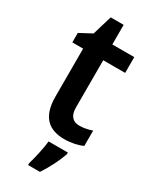

<svg xmlns="http://www.w3.org/2000/svg" viewBox="-223 -721 813 1001"><g transform="rotate(30 183.0 -220.0)"><path d="M266 -90C227 -90 204 -114 204 -163V-448H336V-543H204V-661H126L91 -544L18 -505V-448H83V-160C83 -34 143 10 233 10C276 10 315 1 342 -12V-104C318 -96 292 -90 266 -90ZM285 71V61H169C165 103 149 173 138 209V221H209C241 174 270 115 285 71Z"/></g></svg>

Font: Noto Sans Ethiopic SemiCondensed SemiBold
Style: Regular
Weight: 600
Width: 4
Designer: Monotype Design Team
Foundry: Monotype Imaging Inc.
Version: Version 2.102